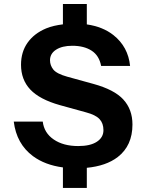

<svg xmlns="http://www.w3.org/2000/svg" viewBox="-20 -833 727 949"><path d="M589.7 -341.2C559.7 -373.7 510.5 -399.4 442 -418.2L312.4 -453.9C277.5 -463.6 254.7 -475.4 243.6 -489.2C232.6 -503.1 227.2 -518.4 227.2 -535.1C227.2 -557.1 237.2 -574.5 257.2 -587.4C277.2 -600.3 303.9 -606.8 337.5 -606.8C376.2 -606.8 408 -598.6 432.9 -582.5C457.8 -566.4 473.4 -541.2 479.9 -507H623C616.6 -570.2 589.2 -621 540.8 -659.4C505.6 -687.3 461.6 -704.8 409.1 -712.4V-813.1H291V-712.7C260.9 -708.8 232.5 -702.9 207.8 -692.5C168.4 -676 137.9 -652.5 116.2 -621.8C94.6 -591.2 83.9 -554.9 83.9 -512.9C83.9 -463.9 99.1 -423.1 129.8 -390.4C160.5 -357.9 209 -332.2 275.6 -313.5L405.2 -277.7C436.9 -269.3 459.1 -258.2 472 -244.3C484.9 -230.5 491.3 -212.2 491.3 -189.6C491.3 -165.7 480.5 -146.7 458.9 -132.5C437.3 -118.2 406.6 -111.1 366.5 -111.1C317.4 -111.1 277.1 -122 245.5 -143.6C213.8 -165.2 195.8 -194.7 191.3 -232.1H48C57 -158.6 88.7 -101.6 142.9 -61.3C182.6 -31.9 232.1 -13.4 291 -5.5V95.9H409.1V-3.6C472.1 -9.7 523.4 -27.1 562.1 -56.9C610.5 -94.4 634.7 -147.9 634.7 -217.6C634.7 -267.3 619.6 -308.5 589.6 -341Z"/></svg>

Font: Diatome
Style: Bold
Weight: 700
Designer: 15.100.17
Foundry: 15.100.17
Version: Version 1.004;Fontself Maker 3.5.8